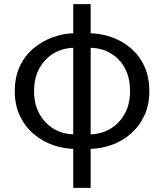

<svg xmlns="http://www.w3.org/2000/svg" viewBox="-20 -716 800 936"><path d="M348 10Q292 10 239 -8.5Q186 -27 143.5 -63.5Q101 -100 76.5 -152Q52 -204 52 -272Q52 -340 76.5 -392.5Q101 -445 143.5 -480.5Q186 -516 239 -535Q292 -554 348 -554L344 -483Q289 -483 244.5 -457.5Q200 -432 173 -385Q146 -338 146 -272Q146 -207 173 -159.5Q200 -112 244.5 -86.5Q289 -61 344 -61ZM411 10 416 -61Q470 -61 515 -86.5Q560 -112 587 -159.5Q614 -207 614 -272Q614 -338 588 -385Q562 -432 517.5 -457.5Q473 -483 416 -483L411 -554Q470 -554 523.5 -535Q577 -516 618.5 -480.5Q660 -445 684 -392.5Q708 -340 708 -272Q708 -204 683.5 -152Q659 -100 617 -63.5Q575 -27 521.5 -8.5Q468 10 411 10ZM337 200V-696H422V200Z"/></svg>

Font: Farlight84_Sys_V01
Style: Regular
Weight: 400
Designer: Ryoko NISHIZUKA  (kana, bopomofo & ideographs); Paul D. Hunt (Latin, Greek & Cyrillic); Sandoll Communications , Soo-you
Foundry: Adobe
Version: Version 2.004;October 29, 2024;FontCreator 14.0.0.2814 64-bi